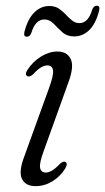

<svg xmlns="http://www.w3.org/2000/svg" viewBox="-20 -628 360 656"><path d="M136.5 -38.5Q146 -38.5 157.5 -45Q169 -51.5 185 -68.5Q196.5 -78.5 203 -75Q213 -69.5 203 -52.5Q186 -25 159 -8.5Q132 8 101.5 8Q67.5 8 55.2 -16.5Q43 -41 63 -93.5L147.5 -327Q163.5 -370.5 161.2 -387.5Q159 -404.5 141.5 -404.5Q132 -404.5 120.2 -397.8Q108.5 -391 92.5 -373.5Q80.5 -364 74 -367.5Q63 -373 74 -389.5Q92.5 -418 120.5 -435Q148.5 -452 176 -452Q209 -452 221.5 -426.5Q234 -401 213.5 -346L129 -111Q114 -70.5 117 -54.5Q120 -38.5 136.5 -38.5ZM233.5 -503.5Q209 -503.5 193 -518Q177 -532.5 163.2 -547Q149.5 -561.5 131.5 -561.5Q101 -561.5 87 -515.5Q82.5 -502.5 71.5 -502.5Q59.5 -502.5 63.5 -519.5Q75 -563.5 97.2 -585.5Q119.5 -607.5 148.5 -607.5Q167.5 -607.5 180.8 -598.8Q194 -590 204.8 -578.2Q215.5 -566.5 226.5 -557.8Q237.5 -549 251.5 -549Q281.5 -549 295 -595Q300 -608.5 311 -608.5Q323 -608.5 318.5 -591Q307 -546.5 284.8 -525Q262.5 -503.5 233.5 -503.5Z"/></svg>

Font: Fraunces 72pt S050 Light
Style: Italic
Weight: 300
Italic angle: -16°
Version: Version 1.000; ttfautohint (v1.8.3)